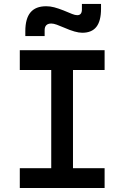

<svg xmlns="http://www.w3.org/2000/svg" viewBox="-20 -946 626 966"><path d="M237.8 0V-693.4H347.2V0ZM79.6 0V-99.6H506.3V0ZM79.6 -593.8V-693.4H506.3V-593.8ZM107.4 -764.6V-789.1Q107.4 -852.5 133.3 -883.5Q159.2 -914.6 212.4 -914.6Q232.4 -914.6 252.9 -909.2Q273.4 -903.8 299.3 -893.6Q327.6 -881.8 342.8 -875.7Q357.9 -869.6 368.7 -869.6Q392.1 -869.6 392.1 -898.4V-926.3H488.3V-901.9Q488.3 -840.8 465.1 -811Q441.9 -781.2 394 -781.2Q377 -781.2 354.5 -787.6Q332 -793.9 302.2 -807.1Q281.7 -815.9 265.6 -821.8Q249.5 -827.6 238.3 -827.6Q204.6 -827.6 204.6 -793.9V-764.6Z"/></svg>

Font: Cascadia Code Medium
Style: Regular
Weight: 500
Monospace: yes
Designer: Aaron Bell
Foundry: Saja Typeworks
Version: Version 2407.024